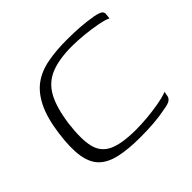

<svg xmlns="http://www.w3.org/2000/svg" viewBox="-121 -604 750 750"><g transform="rotate(-45 254.0 -228.5)"><path d="M49 -229Q59 -303 82 -350Q105 -397 139.5 -422Q174 -447 222 -456Q270 -465 331 -465Q368 -465 402 -462.5Q436 -460 470 -454Q495 -449 502.5 -442.5Q510 -436 508 -424L506 -406Q490 -414 458 -420Q426 -426 390.5 -429.5Q355 -433 326 -433Q254 -433 208.5 -414.5Q163 -396 138.5 -352Q114 -308 103 -230Q93 -151 103.5 -106.5Q114 -62 154.5 -43.5Q195 -25 272 -25Q300 -25 334.5 -28Q369 -31 402 -37Q435 -43 455 -51L452 -34Q451 -23 441.5 -15.5Q432 -8 405 -4Q370 3 335 5.5Q300 8 263 8Q198 8 152 -2Q106 -12 80 -37Q54 -62 46.5 -108.5Q39 -155 49 -229Z"/></g></svg>

Font: Genos Light
Style: Italic
Weight: 300
Italic angle: -8°
Designer: Robert E. Leuschke
Foundry: Robert E. Leuschke
Version: Version 1.010